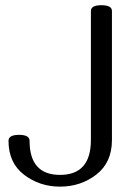

<svg xmlns="http://www.w3.org/2000/svg" viewBox="-20 -694 492 726"><path d="M12.2 -161.6Q12.2 -184.1 52.2 -184.1Q91.8 -184.1 91.8 -161.6Q91.8 -32.7 207 -32.7Q323.7 -32.7 323.7 -164.6V-652.3Q323.7 -674.3 363.3 -674.3Q403.3 -674.3 403.3 -652.3V-164.6Q403.3 -79.6 344.2 -33.9Q285.2 11.7 207 11.7Q129.9 11.7 71 -33.2Q12.2 -78.1 12.2 -161.6Z"/></svg>

Font: Gayathri
Style: Regular
Weight: 400
Designer: Binoy Dominic <binoy.domenic@gmail.com>
Foundry: SMC
Version: Version 1.000